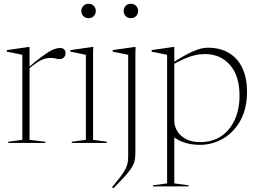

<svg xmlns="http://www.w3.org/2000/svg" viewBox="-20 -755 1364 1014"><path d="M298 -501.5Q312 -501.5 319 -494Q326 -486.5 326 -474Q326 -460 317.2 -451.5Q308.5 -443 294.5 -443Q286 -443 280 -444.5Q274 -446 266.8 -447.5Q259.5 -449 247 -449Q229.5 -449 213.8 -444.2Q198 -439.5 178 -426.5Q158 -413.5 128 -388.5L126 -395.5Q167.5 -430.5 195.5 -451.8Q223.5 -473 242.2 -483.8Q261 -494.5 274 -498Q287 -501.5 298 -501.5ZM136 -399.5V-16.5L219 -6.5V0H23.5V-6.5L98 -16.5V-465.5Q91.5 -467 79.5 -469.5Q67.5 -472 51.2 -475.2Q35 -478.5 16.5 -482V-490.5L132 -507H136Z M448 -659Q430 -659 419.8 -670.5Q409.5 -682 409.5 -697Q409.5 -712 419.8 -723.5Q430 -735 448 -735Q465.5 -735 475.8 -723.5Q486 -712 486 -697Q486 -682 475.8 -670.5Q465.5 -659 448 -659ZM472.5 -507 471.5 -469V-16.5L544.5 -6.5V0H359V-6.5L433.5 -16.5V-465.5Q428 -466.5 414.5 -469.5Q401 -472.5 384.2 -475.8Q367.5 -479 352 -482V-490.5L468.5 -507Z M671.5 -659Q653.5 -659 643.2 -670.5Q633 -682 633 -697Q633 -712 643.2 -723.5Q653.5 -735 671.5 -735Q689 -735 699.2 -723.5Q709.5 -712 709.5 -697Q709.5 -682 699.2 -670.5Q689 -659 671.5 -659ZM657 -465.5Q651.5 -466.5 638 -469.5Q624.5 -472.5 607.8 -475.8Q591 -479 575.5 -482V-490.5L692 -507H696L695 -469V49Q695 67.5 693.2 82Q691.5 96.5 685.8 110.5Q680 124.5 667.5 141.8Q655 159 633.5 182.5Q612 206 578.5 239.5L571.5 233.5Q601.5 198 618.8 174.8Q636 151.5 644.2 134.5Q652.5 117.5 654.8 100.5Q657 83.5 657 60.5Z M1245 -250.5Q1245 -354 1194.8 -411.8Q1144.5 -469.5 1062 -469.5Q1036 -469.5 1010.2 -463.8Q984.5 -458 951.8 -443.8Q919 -429.5 872.5 -402.5L868 -407.5Q912 -437 944.2 -455.5Q976.5 -474 1000.2 -484.2Q1024 -494.5 1042.8 -498.8Q1061.5 -503 1078 -503Q1143 -503 1189.2 -475.2Q1235.5 -447.5 1260 -395.5Q1284.5 -343.5 1284.5 -270.5Q1284.5 -181 1249.5 -118.2Q1214.5 -55.5 1157.8 -22.8Q1101 10 1036 10Q1001.5 10 970.2 2.5Q939 -5 913.5 -20.5Q888 -36 870 -60H900.5V213.5L976 223.5V229.5H788V223.5L862.5 213.5V-465.5Q856 -467 844 -469.5Q832 -472 815.8 -475.2Q799.5 -478.5 781 -482V-490.5L896.5 -507H900.5V-425.5V-117Q900.5 -89.5 915.5 -63.8Q930.5 -38 961 -21.2Q991.5 -4.5 1037 -4.5Q1102 -4.5 1148.5 -36Q1195 -67.5 1220 -123Q1245 -178.5 1245 -250.5Z"/></svg>

Font: Newsreader 60pt ExtraLight
Style: Regular
Weight: 250
Designer: Hugues Gentile
Foundry: Production Type
Version: Version 1.003